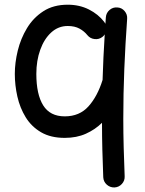

<svg xmlns="http://www.w3.org/2000/svg" viewBox="-20 -555 627 828"><path d="M485.8 -522.9Q504.9 -522 517.3 -507.3Q529.8 -492.7 528.3 -473.6Q520.5 -365.7 516.1 -258.1Q511.7 -150.4 511.7 -42.5Q511.7 19.5 513.4 81.1Q515.1 142.6 517.6 205.1Q518.6 224.1 505.6 238.3Q492.7 252.4 473.6 253.4Q454.6 253.9 440.4 241.2Q426.3 228.5 425.3 209.5Q422.9 150.9 421.4 92Q419.9 33.2 419.9 -25.4Q390.1 3.9 350.3 21.7Q310.5 39.6 259.3 39.6Q198.7 39.6 157.2 15.4Q115.7 -8.8 90.8 -49.3Q65.9 -89.8 54.9 -138.7Q43.9 -187.5 43.9 -236.3Q43.9 -284.7 56.6 -336.7Q69.3 -388.7 96.4 -433.6Q123.5 -478.5 167 -506.6Q210.4 -534.7 272 -534.7Q322.8 -534.7 363.3 -514.2Q403.8 -493.7 429.2 -460.9Q432.1 -457 434.6 -452.6Q435.5 -466.3 436.5 -480.5Q438 -499.5 452.4 -512Q466.8 -524.4 485.8 -522.9ZM421.9 -396Q407.2 -384.3 387.9 -386.5Q368.7 -388.7 356.9 -403.3Q343.3 -420.4 322.8 -431.6Q302.2 -442.9 272 -442.9Q231.4 -442.9 200.9 -415Q170.4 -387.2 153.6 -340.3Q136.7 -293.5 136.7 -236.3Q136.7 -147.9 166.3 -100.6Q195.8 -53.2 259.3 -53.2Q322.8 -53.2 361.6 -96.4Q400.4 -139.6 422.4 -210.4V-210.9Q425.3 -307.6 431.6 -406.7Q427.7 -400.4 421.9 -396Z"/></svg>

Font: Mikhak Medium
Style: Regular
Weight: 500
Designer: Amin Abedi
Version: Version 3.3